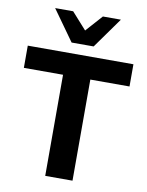

<svg xmlns="http://www.w3.org/2000/svg" viewBox="-100 -1011 828 1081"><g transform="rotate(10 314.0 -470.0)"><path d="M235 0V-578H11V-705H615V-578H391V0ZM251 -765 126 -940H229L314 -845L399 -940H502L377 -765Z"/></g></svg>

Font: Mulish ExtraLight ExtraBold
Style: Regular
Weight: 800
Version: Version 3.603